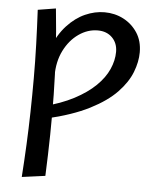

<svg xmlns="http://www.w3.org/2000/svg" viewBox="-54 -505 701 853"><g transform="rotate(5 297.0 -78.5)"><path d="M75 302Q80 230 83.5 157Q87 84 88.5 10Q90 -64 90 -139Q90 -214 87.5 -290.5Q85 -367 81 -444L161 -457Q172 -353 177.5 -258.5Q183 -164 184.5 -74.5Q186 15 184.5 104.5Q183 194 179 288ZM160 34 142 -19Q221 -39 278 -69Q335 -99 372 -135Q409 -171 426.5 -210.5Q444 -250 444 -288Q444 -327 419.5 -351.5Q395 -376 355 -376Q310 -376 270 -348Q230 -320 205.5 -271Q181 -222 181 -157L119 -126Q125 -215 150 -278Q175 -341 212 -381Q249 -421 292 -440Q335 -459 378 -459Q424 -459 462.5 -439Q501 -419 525 -382.5Q549 -346 549 -295Q549 -253 531 -206.5Q513 -160 470 -115Q427 -70 351.5 -31.5Q276 7 160 34Z"/></g></svg>

Font: Marhey Light Light
Style: Regular
Weight: 300
Version: Version 1.000